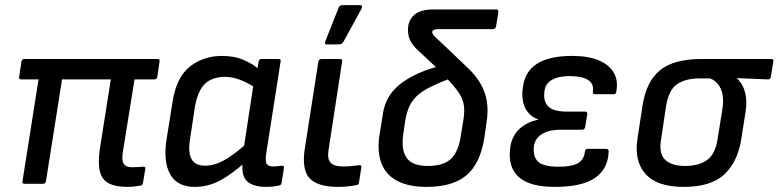

<svg xmlns="http://www.w3.org/2000/svg" viewBox="-20 -720 3049 752"><path d="M480 12Q434 12 407 -1.5Q380 -15 371.5 -47.5Q363 -80 371 -136L414 -409H223L160 -10Q158 0 149 0H77Q66 0 68 -10L131 -409H63Q53 -409 55 -419L64 -479Q66 -489 76 -489H597Q607 -489 605 -479L596 -419Q594 -409 585 -409H507L461 -124Q456 -91 465 -78Q474 -65 496 -65Q506 -65 518 -65.5Q530 -66 540 -67Q551 -69 549 -58L540 -4Q538 7 529 7Q518 9 505.5 10.5Q493 12 480 12Z M743 12Q674 12 646.5 -37.5Q619 -87 632 -172L656 -322Q671 -418 724 -459.5Q777 -501 850 -501Q899 -501 937 -484Q975 -467 994 -448L987 -371Q960 -391 926.5 -405Q893 -419 862 -419Q811 -419 782.5 -391.5Q754 -364 743 -299L724 -173Q716 -122 730.5 -96.5Q745 -71 783 -71Q807 -71 831.5 -80Q856 -89 886.5 -110.5Q917 -132 958 -168L945 -88Q907 -55 874 -32.5Q841 -10 809.5 1Q778 12 743 12ZM1023 12Q971 12 947.5 -10.5Q924 -33 931 -84L934 -105V-135L974 -397L985 -431L993 -479Q995 -489 1004 -489H1070Q1082 -489 1079 -479L1023 -121Q1018 -87 1025 -77.5Q1032 -68 1049 -68Q1059 -68 1068 -69Q1077 -70 1084 -71Q1094 -72 1092 -61L1083 -4Q1082 5 1072 7Q1061 9 1050 10.5Q1039 12 1023 12Z M1305 12Q1223 12 1192 -22.5Q1161 -57 1174 -139L1227 -479Q1229 -489 1240 -489H1312Q1322 -489 1320 -479L1267 -134Q1261 -98 1274.5 -83Q1288 -68 1325 -68Q1340 -68 1356.5 -69.5Q1373 -71 1386 -73Q1397 -75 1395 -63L1386 -5Q1385 4 1376 5Q1362 8 1342 10Q1322 12 1305 12ZM1259 -546Q1254 -546 1253 -549.5Q1252 -553 1254 -558L1306 -689Q1308 -695 1312 -697.5Q1316 -700 1322 -700H1390Q1396 -700 1397.5 -695.5Q1399 -691 1396 -686L1325 -556Q1319 -546 1307 -546Z M1651 12Q1581 12 1536 -11.5Q1491 -35 1473.5 -81.5Q1456 -128 1467 -196L1480 -276Q1485 -309 1501 -337.5Q1517 -366 1546 -389.5Q1575 -413 1618 -432.5Q1661 -452 1721 -466L1763 -420Q1703 -398 1666 -379.5Q1629 -361 1609.5 -341Q1590 -321 1580.5 -297Q1571 -273 1566 -240L1560 -198Q1550 -134 1572.5 -102Q1595 -70 1655 -70Q1717 -70 1746.5 -98Q1776 -126 1785 -190L1794 -244Q1799 -274 1798 -295.5Q1797 -317 1788 -337Q1779 -357 1759 -380.5Q1739 -404 1708 -438L1620 -520Q1595 -543 1586 -563Q1577 -583 1578 -607Q1579 -641 1603 -662Q1627 -683 1678 -683H1922Q1933 -683 1932 -673L1923 -617Q1921 -606 1910 -606H1698Q1686 -606 1679.5 -603Q1673 -600 1673 -594Q1673 -588 1680 -580Q1687 -572 1702 -559L1805 -461Q1842 -427 1861.5 -393.5Q1881 -360 1887 -322Q1893 -284 1885 -236L1877 -180Q1861 -79 1807 -33.5Q1753 12 1651 12Z M2153 12Q2055 12 2012 -26.5Q1969 -65 1978 -139Q1983 -184 2012.5 -213Q2042 -242 2088 -251V-252Q2052 -266 2036.5 -298Q2021 -330 2028 -379Q2036 -440 2083.5 -470.5Q2131 -501 2221 -501Q2282 -501 2323 -484.5Q2364 -468 2383 -437Q2402 -406 2394 -362Q2393 -351 2384 -351H2311Q2300 -351 2302 -361Q2307 -392 2283 -407Q2259 -422 2211 -422Q2167 -422 2140.5 -406.5Q2114 -391 2112 -358Q2108 -321 2128.5 -302Q2149 -283 2199 -283H2270Q2282 -283 2280 -272L2272 -223Q2270 -212 2261 -212H2178Q2131 -212 2103.5 -195.5Q2076 -179 2071 -147Q2067 -105 2088.5 -86Q2110 -67 2167 -67Q2219 -67 2243 -80.5Q2267 -94 2271 -126Q2272 -137 2282 -137H2354Q2364 -137 2364 -127Q2362 -59 2311 -23.5Q2260 12 2153 12Z M2658 12Q2553 12 2508 -39Q2463 -90 2477 -178L2496 -303Q2510 -399 2564 -444Q2618 -489 2729 -489H3000Q3011 -489 3009 -479L2999 -419Q2997 -409 2988 -409L2867 -414V-413Q2881 -399 2890 -380.5Q2899 -362 2902 -336.5Q2905 -311 2899 -275L2883 -173Q2869 -86 2817 -37Q2765 12 2658 12ZM2663 -70Q2717 -70 2749 -93Q2781 -116 2790 -172L2808 -284Q2815 -323 2810 -349Q2805 -375 2792 -390.5Q2779 -406 2761 -413H2721Q2667 -413 2633.5 -391.5Q2600 -370 2589 -306L2569 -173Q2560 -117 2586 -93.5Q2612 -70 2663 -70Z"/></svg>

Font: Sofia Sans Medium
Style: Italic
Weight: 500
Italic angle: -9°
Version: Version 4.101